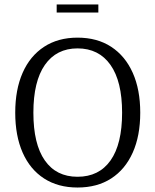

<svg xmlns="http://www.w3.org/2000/svg" viewBox="-20 -827 694 857"><path d="M233 -771V-807H419V-771ZM326 10Q239 10 176.5 -30.5Q114 -71 81 -146Q48 -221 48 -324Q48 -427 81 -502Q114 -577 176.5 -618Q239 -659 326 -659Q414 -659 476.5 -618Q539 -577 572.5 -502Q606 -427 606 -324Q606 -221 572.5 -146Q539 -71 476.5 -30.5Q414 10 326 10ZM326 -38Q422 -38 473.5 -111Q525 -184 525 -324Q525 -464 473 -537.5Q421 -611 326 -611Q232 -611 180.5 -537.5Q129 -464 129 -324Q129 -184 180 -111Q231 -38 326 -38Z"/></svg>

Font: Arsenal SC
Style: Regular
Weight: 400
Designer: Andrij Shevchenko
Foundry: Stairsfor
Version: Version 2.001; ttfautohint (v1.8.4.7-5d5b)